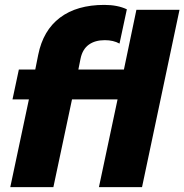

<svg xmlns="http://www.w3.org/2000/svg" viewBox="-20 -764 753 784"><path d="M98 -358H31L57 -480H124L136 -540Q156 -640 225 -692Q294 -744 406 -744Q460 -744 498 -726L468 -586Q443 -600 408 -600Q368 -600 342.5 -581.5Q317 -563 309 -525L300 -480H486L537 -724H713L560 0H384L460 -358H274L198 0H22Z"/></svg>

Font: Prompt ExtraBold
Style: Italic
Weight: 800
Italic angle: -12°
Designer: Katatrad Team
Foundry: CadsonDemak
Version: Version 1.001